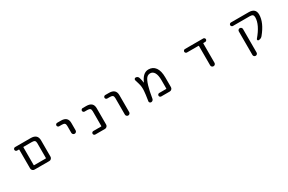

<svg xmlns="http://www.w3.org/2000/svg" viewBox="153 -1910 5195 3458"><g transform="rotate(-30 2750.0 -181.0)"><path d="M397.5 -20.5H376Q352.5 -20.5 335.4 -37.6Q318.4 -54.7 318.4 -78.1V-466.8Q318.4 -474.6 311.5 -474.6H275.4Q260.7 -474.6 250 -485.4Q239.3 -496.1 239.3 -510.7Q239.3 -525.4 250 -536.1Q260.7 -546.9 275.4 -546.9H599.6Q742.2 -546.9 742.2 -417V-78.1Q742.2 -54.7 725.1 -37.6Q708 -20.5 684.6 -20.5ZM658.2 -407.2Q658.2 -444.3 641.6 -459.5Q625 -474.6 585 -474.6H411.1Q404.3 -474.6 404.3 -466.8V-99.6Q404.3 -92.8 411.1 -92.8H651.4Q658.2 -92.8 658.2 -99.6Z M1150.4 -474.6Q1135.7 -474.6 1125 -485.4Q1114.3 -496.1 1114.3 -510.7Q1114.3 -525.4 1125 -536.1Q1135.7 -546.9 1150.4 -546.9H1228.5Q1371.1 -546.9 1371.1 -417V-262.7Q1371.1 -244.1 1357.9 -231Q1344.7 -217.8 1326.2 -217.8Q1307.6 -217.8 1294.4 -231Q1281.2 -244.1 1281.2 -262.7V-407.2Q1281.2 -444.3 1264.6 -459.5Q1248 -474.6 1207 -474.6Z M1810.5 -407.2Q1810.5 -444.3 1793.9 -459.5Q1777.3 -474.6 1736.3 -474.6H1680.7Q1666 -474.6 1655.3 -485.4Q1644.5 -496.1 1644.5 -510.7Q1644.5 -525.4 1655.3 -536.1Q1666 -546.9 1680.7 -546.9H1756.8Q1899.4 -546.9 1899.4 -417V-78.1Q1899.4 -54.7 1882.3 -37.6Q1865.2 -20.5 1841.8 -20.5H1640.6Q1626 -20.5 1615.2 -31.2Q1604.5 -42 1604.5 -56.6Q1604.5 -71.3 1615.2 -82Q1626 -92.8 1640.6 -92.8H1802.7Q1810.5 -92.8 1810.5 -99.6Z M2150.4 -474.6Q2135.7 -474.6 2125 -485.4Q2114.3 -496.1 2114.3 -510.7Q2114.3 -525.4 2125 -536.1Q2135.7 -546.9 2150.4 -546.9H2228.5Q2371.1 -546.9 2371.1 -417V-65.4Q2371.1 -46.9 2357.9 -33.7Q2344.7 -20.5 2326.2 -20.5Q2307.6 -20.5 2294.4 -33.7Q2281.2 -46.9 2281.2 -65.4V-407.2Q2281.2 -444.3 2264.6 -459.5Q2248 -474.6 2207 -474.6Z M3011.7 -20.5Q2997.1 -20.5 2986.3 -31.2Q2975.6 -42 2975.6 -56.6Q2975.6 -71.3 2986.3 -82Q2997.1 -92.8 3011.7 -92.8H3154.3Q3162.1 -92.8 3162.1 -99.6V-272.5Q3162.1 -376 3131.3 -428.7Q3100.6 -481.4 3045.9 -481.4Q3001 -481.4 2969.7 -447.3Q2938.5 -413.1 2907.2 -312.5Q2879.9 -222.7 2853.5 -62.5Q2850.6 -44.9 2836.4 -32.7Q2822.3 -20.5 2803.7 -20.5Q2787.1 -20.5 2775.4 -33.2Q2766.6 -43.9 2766.6 -56.6Q2766.6 -59.6 2767.6 -63.5Q2790 -204.1 2793 -259.8Q2794.9 -280.3 2794.9 -298.8Q2794.9 -338.9 2789.1 -373Q2781.2 -414.1 2752 -505.9Q2751 -510.7 2751 -515.6Q2751 -525.4 2756.8 -534.2Q2766.6 -546.9 2782.2 -546.9Q2801.8 -546.9 2817.9 -535.6Q2834 -524.4 2839.8 -505.9Q2858.4 -447.3 2863.3 -395.5Q2863.3 -394.5 2864.7 -394Q2866.2 -393.6 2867.2 -395.5Q2900.4 -470.7 2941.4 -510.7Q2989.3 -557.6 3053.7 -557.6Q3144.5 -557.6 3195.8 -487.3Q3247.1 -417 3247.1 -278.3V-78.1Q3247.1 -54.7 3230 -37.6Q3212.9 -20.5 3189.5 -20.5Z M4145.5 -66.4Q4145.5 -46.9 4132.3 -33.7Q4119.1 -20.5 4100.1 -20.5Q4081.1 -20.5 4067.9 -33.7Q4054.7 -46.9 4054.7 -66.4V-466.8Q4054.7 -474.6 4046.9 -474.6H3808.6Q3793.9 -474.6 3783.2 -485.4Q3772.5 -496.1 3772.5 -510.7Q3772.5 -525.4 3783.2 -536.1Q3793.9 -546.9 3808.6 -546.9H4188.5Q4203.1 -546.9 4213.9 -536.1Q4224.6 -525.4 4224.6 -510.7Q4224.6 -496.1 4213.9 -485.4Q4203.1 -474.6 4188.5 -474.6H4152.3Q4145.5 -474.6 4145.5 -466.8Z M5134.8 -546.9Q5277.3 -546.9 5277.3 -417Q5277.3 -251 5118.2 -57.6Q5087.9 -20.5 5038.1 -20.5Q5024.4 -20.5 5018.6 -33.7Q5012.7 -46.9 5021.5 -56.6Q5191.4 -255.9 5191.4 -408.2Q5191.4 -444.3 5174.3 -459.5Q5157.2 -474.6 5117.2 -474.6H4764.6Q4750 -474.6 4739.3 -485.4Q4728.5 -496.1 4728.5 -510.7Q4728.5 -525.4 4739.3 -536.1Q4750 -546.9 4764.6 -546.9ZM4807.6 152.3V-335.9Q4807.6 -353.5 4820.3 -366.2Q4833 -378.9 4851.1 -378.9Q4869.1 -378.9 4881.8 -366.2Q4894.5 -353.5 4894.5 -335.9V152.3Q4894.5 170.9 4881.8 183.6Q4869.1 196.3 4851.1 196.3Q4833 196.3 4820.3 183.6Q4807.6 170.9 4807.6 152.3Z"/></g></svg>

Font: Rounded Mgen+ 1m regular
Style: Regular
Weight: 400
Designer: [Source Han Sans]
Ryoko NISHIZUKA  (kana & ideographs); Paul D. Hunt (Latin, Greek & Cyrillic); Wenlong ZHANG  (bopomofo
Version: Version 1.059.20150602